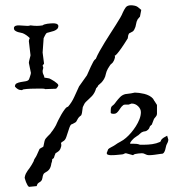

<svg xmlns="http://www.w3.org/2000/svg" viewBox="-20 -583 715 728"><path d="M73.7 89.4Q75.2 81.1 78.1 75.2Q81.1 69.3 84.7 64.2Q88.4 59.1 92.3 54Q96.2 48.8 100.1 42L107.4 28.8Q109.4 21 112.8 16.6Q116.2 12.2 119.1 5.9L129.4 -17.1Q129.4 -18.1 131.6 -19.5Q133.8 -21 136.5 -22.5Q139.2 -23.9 141.6 -25.1Q144 -26.4 144.5 -27.3L148.9 -48.3Q150.4 -54.2 153.8 -58.3Q157.2 -62.5 161.1 -66.4Q165 -70.3 168.7 -74Q172.4 -77.6 174.8 -82Q176.8 -84 180.2 -88.9Q183.6 -93.8 186.8 -98.9Q189.9 -104 192.4 -108.6Q194.8 -113.3 195.3 -115.2Q195.8 -116.7 200.7 -126.7Q205.6 -136.7 212.2 -148.2Q218.8 -159.7 225.8 -168.9Q232.9 -178.2 237.8 -178.2Q252 -194.3 261.7 -215.8Q271.5 -237.3 279.8 -255.4L309.6 -297.4Q318.8 -318.4 324.5 -330.6Q330.1 -342.8 333.7 -348.9Q337.4 -355 339.6 -356.9Q341.8 -358.9 343.3 -359.9Q348.6 -373 357.7 -389.2Q366.7 -405.3 377.2 -422.4Q387.7 -439.5 398.7 -456.5Q409.7 -473.6 419.2 -488.5Q428.7 -503.4 435.8 -515.6Q442.9 -527.8 445.3 -534.7Q450.2 -545.9 456.3 -554.4Q462.4 -563 476.6 -563Q482.9 -563 490.2 -561.5Q496.6 -560.5 502.4 -556.4Q508.3 -552.2 515.6 -545.4L510.7 -520Q509.8 -519 506.3 -514.9Q502.9 -510.7 502 -509.8Q497.1 -501 495.8 -491Q494.6 -481 489.3 -471.2Q486.3 -464.8 481.2 -462.6Q476.1 -460.4 469.2 -456.1Q467.3 -452.6 466.3 -449.5Q465.3 -446.3 464.4 -437.5Q449.2 -413.1 439.7 -399.7Q430.2 -386.2 424.6 -379.9Q418.9 -373.5 417 -372.6Q415 -371.6 414.6 -371.8Q414.1 -372.1 415 -371.3Q416 -370.6 416 -365.7Q414.1 -357.9 411.9 -353.3Q409.7 -348.6 407.5 -345.9Q405.3 -343.3 403.1 -341.6Q400.9 -339.8 398.9 -337.9Q397.5 -335.4 394.5 -331.3Q391.6 -327.1 388.9 -322.3Q386.2 -317.4 384.3 -312.5Q382.3 -307.6 381.8 -304.2Q379.4 -291.5 374.5 -283.4Q369.6 -275.4 365 -270.5Q360.4 -265.6 356.4 -262.7Q352.5 -259.8 351.6 -257.8Q351.6 -255.9 348.6 -252.7Q345.7 -249.5 344.7 -248.5Q341.8 -238.8 337.9 -231.7Q334 -224.6 328.9 -219Q323.7 -213.4 317.6 -208Q311.5 -202.6 305.2 -196.3Q300.8 -191.9 298.6 -186.5Q296.4 -181.2 293.9 -176.8Q292 -161.1 290.8 -155Q289.6 -148.9 287.6 -145.5Q278.3 -139.2 274.4 -131.3Q270.5 -123.5 269.5 -122.6Q269 -121.1 266.1 -119.1Q263.2 -117.2 259.8 -115.5Q256.3 -113.8 253.4 -112.3Q250.5 -110.8 249.5 -110.8Q246.1 -107.4 243.2 -99.1Q240.2 -90.8 237.3 -81.3Q234.4 -71.8 231.4 -63.5Q228.5 -55.2 225.1 -51.8Q224.1 -50.3 221.7 -48.8Q219.2 -47.4 216.8 -45.7Q214.4 -43.9 212.6 -42.5Q210.9 -41 211.4 -40Q212.4 -36.6 212.4 -34.7Q212.4 -32.7 212.4 -30.8Q212.4 -27.8 211.4 -26.4Q209 -15.1 201.9 -9.5Q194.8 -3.9 190.9 -2.4Q186.5 7.3 185.3 12.7Q184.1 18.1 178.2 20Q177.7 22 177.5 26.4Q177.2 30.8 174.8 36.1Q173.8 43.5 172.1 48.6Q170.4 53.7 167.7 57.9Q165 62 160.6 65.4Q156.2 68.8 149.9 72.3Q146.5 74.2 144.8 77.4Q143.1 80.6 142.3 84.2Q141.6 87.9 140.9 91.8Q140.1 95.7 138.7 99.6Q134.8 105 132.1 106.7Q129.4 108.4 127.2 109.6Q125 110.8 123 113.3Q121.1 115.7 119.1 122.6L90.3 125.5Q87.4 124.5 84.2 119.1Q81.1 113.8 78.6 107.4Q76.2 101.1 74.7 95.7Q73.2 90.3 73.7 89.4ZM36.6 -254.9Q36.6 -263.7 43.5 -267.1Q50.3 -270.5 59.3 -272Q68.4 -273.4 77.1 -274.9Q85.9 -276.4 89.4 -281.2Q90.3 -283.2 91.6 -286.6Q92.8 -290 94 -293.7Q95.2 -297.4 96.2 -301Q97.2 -304.7 97.2 -306.6L89.4 -344.7Q89.4 -346.7 90.3 -351.1Q91.3 -355.5 92.5 -360.1Q93.8 -364.7 94.7 -368.7Q95.7 -372.6 95.7 -373.5L89.4 -427.2Q89.4 -430.2 90.3 -432.6Q91.3 -435.1 92.8 -438.5Q81.1 -450.7 66.4 -457Q62 -458.5 56.4 -459.5Q50.8 -460.4 45.4 -462.4Q40 -464.4 36.4 -467.5Q32.7 -470.7 32.7 -476.6Q32.7 -480 34.9 -482.2Q37.1 -484.4 40 -485.4Q43 -486.3 46.1 -486.6Q49.3 -486.8 51.8 -486.8L83 -484.9Q86.9 -484.9 88.9 -485.1Q90.8 -485.4 95.7 -486.8Q102.1 -485.8 107.9 -485.4Q113.8 -484.9 119.6 -484.9Q125 -484.9 130.4 -485.4Q135.7 -485.8 141.6 -486.8Q143.6 -488.8 148.7 -490.5Q153.8 -492.2 159.4 -492.9Q165 -493.7 170.7 -494.1Q176.3 -494.6 180.2 -494.6Q182.6 -494.6 186.3 -494.4Q189.9 -494.1 193.1 -493.2Q196.3 -492.2 198.7 -490Q201.2 -487.8 201.2 -484.4Q201.2 -477.1 196.3 -472.7Q191.4 -468.3 184.6 -465.8Q177.7 -463.4 170.4 -461.7Q163.1 -460 158.7 -458.5Q154.8 -457 151.4 -450.2Q147.9 -443.4 145.5 -438.5L141.6 -383.8L147 -341.8L141.6 -334.5Q141.6 -334 142.6 -331.1Q143.6 -328.1 144 -327.6V-327.1Q144 -323.7 142.8 -320.3Q141.6 -316.9 141.6 -312.5Q141.6 -305.7 144.5 -300.5Q147.5 -295.4 148.4 -288.6Q149.9 -288.6 157 -287.4Q164.1 -286.1 167 -285.6Q168.9 -284.7 174.6 -281.7Q180.2 -278.8 186 -274.9Q191.9 -271 196.5 -266.8Q201.2 -262.7 201.2 -259.3V-258.8Q199.7 -253.4 192.9 -246.6L151.4 -245.1Q150.9 -245.1 148.9 -246.1Q147.9 -246.6 147 -246.6Q144.5 -247.1 138.7 -247.1H125.5Q111.3 -247.1 96.4 -246.6Q81.5 -246.1 68.4 -244.1L63 -241.2Q53.7 -241.2 47.1 -245.4Q40.5 -249.5 36.6 -254.9ZM384.8 -3.4Q385.3 -4.9 387.2 -9.5Q389.2 -14.2 390.1 -17.1Q391.1 -18.6 394.5 -20.8Q397.9 -22.9 402.1 -25.1Q406.2 -27.3 409.9 -29.3Q413.6 -31.2 415.5 -32.7Q425.3 -40 436.8 -45.9Q448.2 -51.8 458 -60.5Q467.3 -68.4 477.1 -79.8Q486.8 -91.3 495.1 -104.2Q503.4 -117.2 508.8 -131.1Q514.2 -145 514.2 -157.7Q514.2 -169.9 503.7 -180.2Q493.2 -190.4 479 -190.4L467.8 -186.5H456.5Q454.1 -186.5 450.9 -186Q447.8 -185.5 445.3 -182.6Q440.9 -179.2 437.5 -174.1Q434.1 -168.9 430.4 -163.8Q426.8 -158.7 422.4 -155Q418 -151.4 411.6 -151.4Q408.2 -151.4 405 -151.9Q401.9 -152.3 399.9 -154.8V-163.1Q399.9 -170.9 401.1 -174.8Q402.3 -178.7 404.8 -180.9Q407.2 -183.1 410.2 -185.3Q413.1 -187.5 417 -192.9L420.9 -198.2Q427.7 -207 435.3 -214.8Q442.9 -222.7 454.6 -226.1L476.6 -229L491.2 -231.9Q498 -231.9 507.6 -230.7Q517.1 -229.5 527.1 -227.1Q537.1 -224.6 545.9 -220Q554.7 -215.3 560.1 -209Q562 -206.5 563.5 -203.4Q564.9 -200.2 565.9 -199.7L575.2 -185.1V-151.4Q575.2 -146 571.3 -141.4Q567.4 -136.7 564 -132.3Q563.5 -131.8 562.3 -127.9Q561 -124 555.7 -110.8Q555.2 -110.4 555.2 -109.9Q554.7 -109.4 554.2 -109.4Q548.3 -105.5 547.1 -100.3Q545.9 -95.2 541 -90.8Q535.2 -85.4 529.1 -85Q522.9 -84.5 517.1 -81.1Q516.6 -81.1 514.6 -79.3Q512.7 -77.6 510.5 -75.7Q508.3 -73.7 506.3 -72Q504.4 -70.3 503.9 -69.8Q503.4 -69.8 501.2 -68.4Q499 -66.9 496.3 -64.9Q493.7 -63 491.2 -61.3Q488.8 -59.6 488.3 -59.1Q486.8 -58.1 484.4 -55.4Q481.9 -52.7 479.2 -49.8Q476.6 -46.9 474.9 -43.9Q473.1 -41 473.1 -39.6Q473.1 -38.1 475.1 -38.1H484.4Q492.2 -38.1 498.5 -37.4Q504.9 -36.6 510.7 -34.2H525.9Q541.5 -34.2 557.1 -36.4Q572.8 -38.6 586.9 -44.9Q589.4 -46.9 589.8 -48.8Q590.3 -50.8 591.3 -52.7Q595.2 -57.6 601.3 -61.5Q607.4 -65.4 613.8 -68.4L618.2 -53.7Q618.2 -48.8 616 -43.5Q613.8 -38.1 610.8 -32.7Q609.9 -30.8 608.9 -25.4Q607.9 -20 606.2 -14.4Q604.5 -8.8 601.6 -4.4Q598.6 0 593.8 0L588.9 0.5Q577.6 2 566.7 3.7Q555.7 5.4 544.4 5.4Q537.6 5.4 531 1.7Q524.4 -2 518.1 -2Q511.7 -2 504.4 -1Q497.1 0 492.2 1Q491.2 1 488.5 2.4Q485.8 3.9 484.4 5.4L457.5 -2Q454.1 -2 450.7 0Q447.3 2 443.4 2.4Q432.1 3.4 422.9 4.4Q413.6 5.4 400.4 5.4Q395.5 5.4 390.1 3.9Q384.8 2.4 384.8 -2.4Z"/></svg>

Font: IM FELL English
Style: Regular
Weight: 400
Designer: Igino Marini
Foundry: Igino Marini
Version: 3.00